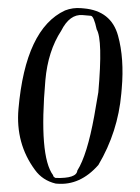

<svg xmlns="http://www.w3.org/2000/svg" viewBox="-83 -1484 1157 1582"><g transform="rotate(5 495.0 -693.0)"><path d="M522.5 -1421.9H543.9Q770.5 -1421.9 844.7 -1222.7Q913.1 -1039.1 913.1 -790V-749Q913.1 -432.6 776.4 -147.5Q641.6 36.1 449.2 36.1H438.5Q329.1 19.5 259.8 -60.5Q80.1 -263.7 80.1 -549.8Q80.1 -1212.9 391.6 -1391.6Q453.1 -1421.9 522.5 -1421.9ZM280.3 -804.7Q280.3 -176.8 412.1 -30.3Q412.1 -18.6 433.6 -9.8Q607.4 -19.5 607.4 -85.9Q676.8 -220.7 707 -544.9L723.6 -744.1Q723.6 -1176.8 665 -1258.8Q631.8 -1366.2 607.4 -1366.2H539.1Q432.6 -1366.2 375 -1222.7Q280.3 -1045.9 280.3 -804.7Z"/></g></svg>

Font: EG Dragon Caps 
Style: Regular
Weight: 400
Designer: Bill Roach / W.K. Roach
Version: Version 1.00 April 18, 2012, initial release